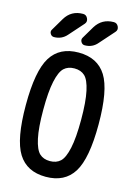

<svg xmlns="http://www.w3.org/2000/svg" viewBox="-142 -1038 784 1120"><g transform="rotate(15 250.0 -477.5)"><path d="M271.5 -790Q256.8 -790 249 -803.7Q241.2 -817.4 249 -830.1L293 -904.3Q330.1 -964.8 401.4 -964.8Q420.9 -964.8 429.7 -945.8Q438.5 -926.8 424.8 -912.1L347.7 -825.2Q318.4 -790 271.5 -790ZM215.8 -964.8Q235.4 -964.8 244.1 -945.8Q252.9 -926.8 240.2 -912.1L163.1 -825.2Q132.8 -790 85.9 -790Q71.3 -790 63.5 -803.7Q55.7 -817.4 64.5 -830.1L108.4 -904.3Q144.5 -964.8 215.8 -964.8ZM313 -622.1Q289.1 -644.5 250 -644.5Q210.9 -644.5 187 -622.1Q163.1 -599.6 149.4 -536.6Q135.7 -473.6 135.7 -364.7Q135.7 -255.9 149.4 -192.9Q163.1 -129.9 187 -107.4Q210.9 -85 250 -85Q289.1 -85 313 -107.4Q336.9 -129.9 350.6 -192.9Q364.3 -255.9 364.3 -364.7Q364.3 -473.6 350.6 -536.6Q336.9 -599.6 313 -622.1ZM417 -74.7Q364.3 9.8 250 9.8Q135.7 9.8 83 -74.7Q30.3 -159.2 30.3 -365.2Q30.3 -571.3 83 -655.8Q135.7 -740.2 250 -740.2Q364.3 -740.2 417 -655.8Q469.7 -571.3 469.7 -365.2Q469.7 -159.2 417 -74.7Z"/></g></svg>

Font: Rounded-X Mgen+ 2m medium
Style: Regular
Weight: 500
Designer: [Source Han Sans]
Ryoko NISHIZUKA  (kana & ideographs); Paul D. Hunt (Latin, Greek & Cyrillic); Wenlong ZHANG  (bopomofo
Version: Version 1.059.20150602